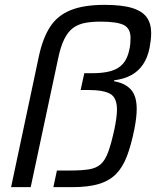

<svg xmlns="http://www.w3.org/2000/svg" viewBox="-20 -770 648 790"><path d="M25.6 0 140.3 -540Q156.2 -613.5 186.3 -659.8Q216.3 -706.1 270.3 -728Q324.2 -750 410 -750Q482.3 -750 524.1 -737Q566 -723.9 584 -698.4Q602 -672.8 602 -634.7Q602 -619.5 600.2 -604.3Q598.4 -589.1 595.4 -573Q587.4 -532.9 568.5 -504.9Q549.5 -476.9 520.3 -460.9Q491.1 -444.9 450 -439.7L449 -435.7Q494 -428.2 518.2 -402Q542.5 -375.7 542.5 -321.7Q542.5 -304.4 540 -283Q537.5 -261.6 532.5 -236.8Q519.5 -172.4 502.2 -127.2Q484.9 -81.9 457.5 -54Q430.1 -26.2 386.8 -13.1Q343.6 0 278.1 0H199.6L214.2 -68.4H268.2Q314.9 -68.4 345.1 -73.1Q375.4 -77.7 394 -93.9Q412.6 -110.2 425.3 -144.9Q438 -179.7 450.9 -238.9Q455.9 -263.3 458.6 -283.5Q461.3 -303.6 461.3 -319Q461.3 -368.2 433.3 -384Q405.3 -399.7 343 -399.7H311.7L326.9 -468.7H358.1Q406 -468.7 437.1 -477.9Q468.2 -487.2 486.4 -508.2Q504.7 -529.3 512.1 -565.2Q515.1 -578.2 516.1 -590Q517.1 -601.9 517.1 -614.1Q517.1 -652.9 489.4 -667Q461.7 -681 393.6 -681Q356.8 -681 328.7 -675.5Q300.6 -669.9 279.8 -654.3Q259.1 -638.7 244.2 -608.4Q229.2 -578 219 -528.5L106.3 0Z"/></svg>

Font: Saira Thin
Style: Italic
Weight: 100
Italic angle: -12°
Designer: Hector Gatti with collaboration of the Omnibus-Type team
Foundry: Omnibus-Type
Version: Version 1.101